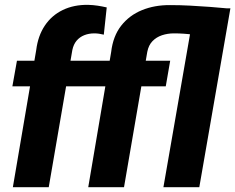

<svg xmlns="http://www.w3.org/2000/svg" viewBox="-20 -782 982 802"><path d="M183.6 0H33.7L131.3 -573.2Q138.7 -632.3 167.2 -675Q195.8 -717.8 242.2 -740.2Q288.6 -762.7 348.6 -761.7Q368.2 -761.2 387.5 -758.3Q406.7 -755.4 425.8 -751L413.6 -637.2Q403.8 -639.6 394 -641.1Q384.3 -642.6 374 -642.6Q351.1 -642.6 332 -635Q313 -627.4 300 -612.1Q287.1 -596.7 282.2 -573.2ZM377 -528.3 357.9 -421.4H31.7L50.8 -528.3ZM498 0H348.6L444.3 -564.5Q452.1 -631.3 486.3 -674.8Q520.5 -718.3 573.2 -739.7Q626 -761.2 690.4 -760.7Q731.9 -760.7 773.7 -758.5Q815.4 -756.3 857.2 -753.2Q898.9 -750 939.9 -746.1L867.2 -626Q827.1 -631.8 786.9 -637.2Q746.6 -642.6 706.5 -642.6Q680.2 -642.6 656.7 -634.8Q633.3 -627 616.9 -610.1Q600.6 -593.3 595.2 -565.4ZM662.6 0 792.5 -747.1H942.4L812.5 0ZM690.9 -528.3 672.4 -421.4H345.7L364.7 -528.3Z"/></svg>

Font: Roboto ExtraBold
Style: Italic
Weight: 800
Designer: Christian Robertson
Foundry: Google
Version: Version 3.009; 2024